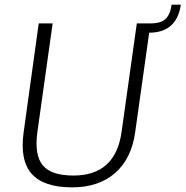

<svg xmlns="http://www.w3.org/2000/svg" viewBox="-20 -801 800 828"><path d="M291 7Q168 7 116.5 -51.5Q65 -110 82 -231L147 -700H207L141 -230Q128 -132 164.5 -88Q201 -44 297 -44Q477 -44 504 -230L570 -700H629L563 -231Q555 -173 533 -129Q511 -85 476 -54.5Q441 -24 394.5 -8.5Q348 7 291 7ZM628 -700Q657 -700 675.5 -707.5Q694 -715 705 -733Q716 -751 720 -781H760Q742 -660 623 -660Z"/></svg>

Font: Pathway Extreme 28pt ExtraLight
Style: Italic
Weight: 250
Italic angle: -8°
Designer: Eduardo Rodriguez Tunni
Foundry: Eduardo Rodriguez Tunni
Version: Version 1.001;gftools[0.9.26]